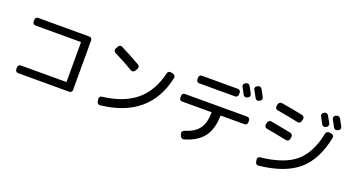

<svg xmlns="http://www.w3.org/2000/svg" viewBox="-57 -1521 4114 2256"><g transform="rotate(20 2000.0 -393.0)"><path d="M174.8 -14.6Q160.2 -14.6 149.9 -24.9Q139.6 -35.2 139.6 -49.8V-75.2Q139.6 -89.8 149.9 -100.1Q160.2 -110.4 174.8 -110.4H740.2Q745.1 -110.4 745.1 -115.2V-605.5Q745.1 -610.4 740.2 -610.4H174.8Q160.2 -610.4 149.9 -620.1Q139.6 -629.9 139.6 -644.5V-669.9Q139.6 -684.6 149.9 -694.8Q160.2 -705.1 174.8 -705.1H815.4Q830.1 -705.1 839.8 -694.8Q849.6 -684.6 849.6 -669.9V-49.8Q849.6 -35.2 839.8 -24.9Q830.1 -14.6 815.4 -14.6Z M1168 -629.9Q1155.3 -636.7 1150.9 -650.4Q1146.5 -664.1 1153.3 -676.8L1169.9 -708Q1176.8 -720.7 1190.4 -726.1Q1204.1 -731.4 1217.8 -723.6Q1335 -666 1463.9 -591.8Q1476.6 -584 1480.5 -569.8Q1484.4 -555.7 1476.6 -543L1459 -511.7Q1451.2 -499 1437 -495.6Q1422.9 -492.2 1410.2 -499Q1288.1 -570.3 1168 -629.9ZM1888.7 -631.8Q1902.3 -628.9 1911.1 -615.7Q1919.9 -602.5 1917 -588.9Q1804.7 -55.7 1210 10.7Q1195.3 12.7 1183.1 3.9Q1170.9 -4.9 1168.9 -19.5L1164.1 -51.8Q1162.1 -65.4 1170.4 -77.6Q1178.7 -89.8 1193.4 -90.8Q1459 -123 1610.8 -250Q1762.7 -377 1817.4 -612.3Q1820.3 -626 1832.5 -633.3Q1844.7 -640.6 1859.4 -637.7Z M2732.4 -819.3Q2746.1 -826.2 2760.3 -822.3Q2774.4 -818.4 2781.2 -804.7Q2808.6 -758.8 2828.1 -718.8Q2835 -706.1 2830.1 -691.9Q2825.2 -677.7 2811.5 -670.9L2801.8 -666Q2789.1 -659.2 2774.4 -664.1Q2759.8 -668.9 2752.9 -681.6Q2748 -690.4 2739.3 -708Q2730.5 -725.6 2722.7 -739.7Q2714.8 -753.9 2708 -765.6Q2701.2 -778.3 2705.1 -792Q2709 -805.7 2721.7 -813.5ZM2924.8 -820.3Q2954.1 -770.5 2973.6 -730.5Q2980.5 -717.8 2975.6 -704.1Q2970.7 -690.4 2958 -683.6L2946.3 -677.7Q2932.6 -670.9 2918.9 -675.3Q2905.3 -679.7 2898.4 -693.4Q2890.6 -709 2849.6 -781.2Q2842.8 -793.9 2846.7 -807.6Q2850.6 -821.3 2864.3 -828.1L2876 -834Q2889.6 -840.8 2903.8 -836.9Q2918 -833 2924.8 -820.3ZM2214.8 -724.6H2665Q2679.7 -724.6 2689.9 -714.8Q2700.2 -705.1 2700.2 -690.4V-665Q2700.2 -650.4 2689.9 -640.1Q2679.7 -629.9 2665 -629.9H2214.8Q2200.2 -629.9 2189.9 -640.1Q2179.7 -650.4 2179.7 -665V-690.4Q2179.7 -705.1 2189.9 -714.8Q2200.2 -724.6 2214.8 -724.6ZM2099.6 -360.4Q2085 -360.4 2075.2 -370.1Q2065.4 -379.9 2065.4 -394.5V-419.9Q2065.4 -434.6 2075.2 -444.8Q2085 -455.1 2099.6 -455.1H2879.9Q2894.5 -455.1 2904.8 -444.8Q2915 -434.6 2915 -419.9V-394.5Q2915 -379.9 2904.8 -370.1Q2894.5 -360.4 2879.9 -360.4H2585Q2580.1 -360.4 2580.1 -355.5Q2578.1 -189.5 2504.4 -92.3Q2430.7 4.9 2271.5 50.8Q2257.8 54.7 2244.1 47.4Q2230.5 40 2225.6 26.4L2216.8 -1Q2211.9 -14.6 2218.8 -27.8Q2225.6 -41 2240.2 -44.9Q2364.3 -84 2416 -154.8Q2467.8 -225.6 2469.7 -356.4Q2469.7 -360.4 2464.8 -360.4Z M3155.3 -19.5Q3153.3 -33.2 3162.1 -44.4Q3170.9 -55.7 3184.6 -57.6Q3472.7 -87.9 3614.3 -206.5Q3755.9 -325.2 3807.6 -581.1Q3810.5 -594.7 3823.2 -603.5Q3835.9 -612.3 3849.6 -610.4L3879.9 -605.5Q3893.6 -603.5 3902.3 -591.3Q3911.1 -579.1 3908.2 -565.4Q3850.6 -275.4 3685.1 -134.3Q3519.5 6.8 3202.1 41Q3187.5 43 3174.8 34.2Q3162.1 25.4 3160.2 9.8ZM3716.8 -808.6Q3729.5 -815.4 3743.7 -811.5Q3757.8 -807.6 3765.6 -794.9Q3793 -749 3813.5 -709Q3820.3 -696.3 3814.9 -682.1Q3809.6 -668 3796.9 -661.1L3787.1 -656.2Q3774.4 -649.4 3759.8 -654.3Q3745.1 -659.2 3738.3 -671.9Q3733.4 -680.7 3724.1 -698.2Q3714.8 -715.8 3707.5 -730Q3700.2 -744.1 3693.4 -755.9Q3686.5 -768.6 3690.4 -782.2Q3694.3 -795.9 3707 -802.7ZM3861.3 -824.2Q3874 -831.1 3888.2 -827.1Q3902.3 -823.2 3910.2 -809.6Q3939.5 -759.8 3959 -719.7Q3965.8 -707 3960.9 -693.4Q3956.1 -679.7 3943.4 -673.8L3930.7 -668Q3917 -661.1 3903.3 -665.5Q3889.6 -669.9 3882.8 -682.6Q3875 -698.2 3835 -771.5Q3828.1 -784.2 3832 -797.4Q3835.9 -810.5 3848.6 -818.4ZM3144.5 -401.4Q3130.9 -403.3 3122.1 -415.5Q3113.3 -427.7 3116.2 -442.4L3122.1 -469.7Q3125 -483.4 3137.2 -492.2Q3149.4 -501 3163.1 -499Q3266.6 -481.4 3420.9 -450.2Q3434.6 -447.3 3443.4 -434.6Q3452.1 -421.9 3449.2 -408.2L3444.3 -379.9Q3441.4 -366.2 3428.7 -357.4Q3416 -348.6 3402.3 -351.6Q3240.2 -384.8 3144.5 -401.4ZM3190.4 -647.5Q3176.8 -649.4 3167.5 -661.1Q3158.2 -672.9 3161.1 -686.5L3166 -714.8Q3168.9 -728.5 3181.6 -737.3Q3194.3 -746.1 3208 -744.1Q3330.1 -724.6 3478.5 -694.3Q3492.2 -691.4 3501 -679.2Q3509.8 -667 3506.8 -653.3L3501 -625Q3498 -611.3 3485.4 -602.5Q3472.7 -593.8 3459 -596.7Q3310.5 -627.9 3190.4 -647.5Z"/></g></svg>

Font: Rounded-L Mgen+ 1m medium
Style: Regular
Weight: 500
Designer: [Source Han Sans]
Ryoko NISHIZUKA  (kana & ideographs); Paul D. Hunt (Latin, Greek & Cyrillic); Wenlong ZHANG  (bopomofo
Version: Version 1.059.20150602